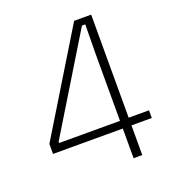

<svg xmlns="http://www.w3.org/2000/svg" viewBox="-120 -730 736 821"><g transform="rotate(-20 248.0 -319.5)"><path d="M348 0V-477.5L349.5 -608.5H334.5L71 -176V-152L55 -170H480V-135H30.5V-180.5L310 -639H387.5V0Z"/></g></svg>

Font: Anek Tamil Medium ExtraLight
Style: Regular
Weight: 250
Version: Version 1.003